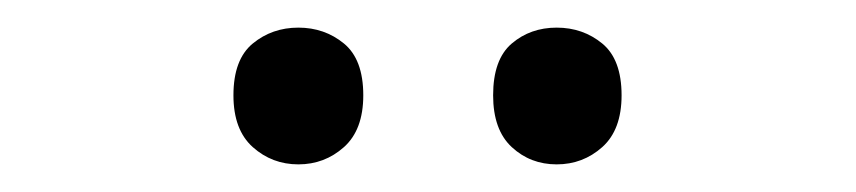

<svg xmlns="http://www.w3.org/2000/svg" viewBox="-20 -750 620 139"><path d="M149 -681Q149 -707 163 -718.5Q177 -730 196 -730Q215 -730 229 -718.5Q243 -707 243 -681Q243 -656 229 -643.5Q215 -631 196 -631Q177 -631 163 -643.5Q149 -656 149 -681ZM337 -681Q337 -707 350.5 -718.5Q364 -730 383 -730Q402 -730 416 -718.5Q430 -707 430 -681Q430 -656 416 -643.5Q402 -631 383 -631Q364 -631 350.5 -643.5Q337 -656 337 -681Z"/></svg>

Font: Noto Sans Nag Mundari
Style: Regular
Weight: 400
Designer: Muthu Nedumaran
Version: Version 1.000; ttfautohint (v1.8.4.7-5d5b)